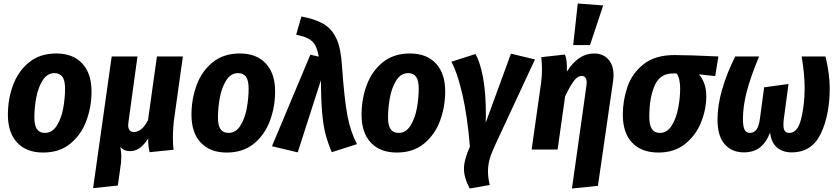

<svg xmlns="http://www.w3.org/2000/svg" viewBox="-20 -853 4779 1095"><path d="M25 -199Q25 -287 54 -366.5Q83 -446 145 -497Q207 -548 301 -548Q396 -548 449 -491Q502 -434 502 -332Q502 -245 473 -165.5Q444 -86 382 -34.5Q320 17 226 17Q131 17 78 -39.5Q25 -96 25 -199ZM351 -348Q351 -394 336 -415Q321 -436 291 -436Q249 -436 223 -394.5Q197 -353 186.5 -295Q176 -237 176 -183Q176 -137 191 -116Q206 -95 236 -95Q278 -95 304 -136.5Q330 -178 340.5 -236Q351 -294 351 -348Z M966 -67Q966 -24 970 1L833 15Q824 -25 825 -63Q802 -27 777 -9Q752 9 721 9Q687 9 666 -15Q672 15 672 39Q672 70 665 113L652 205L511 220L617 -531H764L713 -160Q711 -144 711 -140Q711 -100 744 -100Q764 -100 785 -116Q806 -132 824 -167L875 -531H1023L974 -181Q966 -122 966 -67Z M1072 -199Q1072 -287 1101 -366.5Q1130 -446 1192 -497Q1254 -548 1348 -548Q1443 -548 1496 -491Q1549 -434 1549 -332Q1549 -245 1520 -165.5Q1491 -86 1429 -34.5Q1367 17 1273 17Q1178 17 1125 -39.5Q1072 -96 1072 -199ZM1398 -348Q1398 -394 1383 -415Q1368 -436 1338 -436Q1296 -436 1270 -394.5Q1244 -353 1233.5 -295Q1223 -237 1223 -183Q1223 -137 1238 -116Q1253 -95 1283 -95Q1325 -95 1351 -136.5Q1377 -178 1387.5 -236Q1398 -294 1398 -348Z M1930 -481Q1944 -285 1961.5 -193Q1979 -101 2016 -31L1872 15Q1849 -40 1836.5 -88Q1824 -136 1817.5 -207.5Q1811 -279 1810 -395L1678 16L1531 -19L1750 -541L1798 -530Q1790 -572 1777.5 -595Q1765 -618 1740 -632Q1715 -646 1669 -655L1699 -759Q1779 -744 1826 -716Q1873 -688 1898.5 -633Q1924 -578 1930 -481Z M2042 -199Q2042 -287 2071 -366.5Q2100 -446 2162 -497Q2224 -548 2318 -548Q2413 -548 2466 -491Q2519 -434 2519 -332Q2519 -245 2490 -165.5Q2461 -86 2399 -34.5Q2337 17 2243 17Q2148 17 2095 -39.5Q2042 -96 2042 -199ZM2368 -348Q2368 -394 2353 -415Q2338 -436 2308 -436Q2266 -436 2240 -394.5Q2214 -353 2203.5 -295Q2193 -237 2193 -183Q2193 -137 2208 -116Q2223 -95 2253 -95Q2295 -95 2321 -136.5Q2347 -178 2357.5 -236Q2368 -294 2368 -348Z M2751 -199 2750 -153 2894 -547 3031 -514 2803 -24Q2782 21 2772.5 55Q2763 89 2763 124Q2763 161 2773 202L2659 222Q2626 161 2626 109Q2626 59 2660 -17Q2646 -188 2617.5 -313Q2589 -438 2554 -501L2692 -545Q2718 -499 2734.5 -412.5Q2751 -326 2751 -199Z M3324 -361Q3326 -377 3326 -381Q3326 -420 3297 -420Q3275 -420 3254 -393Q3233 -366 3203 -304L3160 0H3012L3066 -381Q3071 -417 3071 -458Q3071 -489 3067 -527L3202 -542Q3209 -524 3211.5 -502.5Q3214 -481 3213 -445Q3279 -548 3367 -548Q3419 -548 3449 -515Q3479 -482 3479 -424Q3479 -407 3476 -387L3390 207L3242 222ZM3275 -833 3420 -822 3345 -596H3249Z M3532 -199Q3532 -281 3558.5 -358Q3585 -435 3650.5 -487Q3716 -539 3827 -539Q3909 -539 4077 -531L4059 -419L3966 -429Q3984 -410 3996 -378Q4008 -346 4008 -304Q4008 -231 3979 -157Q3950 -83 3888.5 -33Q3827 17 3735 17Q3639 17 3585.5 -39Q3532 -95 3532 -199ZM3859 -347Q3859 -406 3839 -434H3816Q3744 -434 3713.5 -365Q3683 -296 3683 -186Q3683 -139 3698 -117Q3713 -95 3743 -95Q3785 -95 3811 -137Q3837 -179 3848 -237Q3859 -295 3859 -347Z M4072 -171Q4072 -253 4099 -345Q4126 -437 4173 -531H4309Q4262 -418 4239.5 -333Q4217 -248 4217 -173Q4217 -132 4226.5 -113.5Q4236 -95 4257 -95Q4279 -95 4293.5 -113Q4308 -131 4314 -177L4338 -355L4477 -374L4450 -173Q4448 -161 4448 -140Q4448 -118 4455.5 -106.5Q4463 -95 4482 -95Q4529 -95 4549 -175Q4569 -255 4569 -353Q4569 -427 4552 -531H4688Q4712 -431 4712 -350Q4712 -197 4661 -90.5Q4610 16 4495 16Q4443 16 4410.5 -12.5Q4378 -41 4372 -97Q4349 -38 4312.5 -11Q4276 16 4223 16Q4153 16 4112.5 -31Q4072 -78 4072 -171Z"/></svg>

Font: Fira Sans Condensed
Style: Bold Italic
Weight: 700
Width: 3
Italic angle: -8°
Designer: Carrois Corporate & Edenspiekermann AG
Foundry: Carrois Corporate GbR & Edenspiekermann AG
Version: Version 4.203